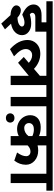

<svg xmlns="http://www.w3.org/2000/svg" viewBox="1036 -1742 838 2979"><g transform="rotate(90 1454.5 -253.0)"><path d="M126.4 -157.7Q181 -157.7 238.6 -105.7Q307.9 -108.2 342.5 -129.4Q377.1 -150.7 377.1 -175.4Q377.1 -193.6 361 -204Q344.8 -214.4 316 -214.4Q265.4 -214.4 196.7 -181H188.6Q106.7 -218.4 70.8 -261.1Q34.9 -303.8 34.9 -356.9Q34.9 -410 76.6 -444.6Q118.3 -479.3 201.7 -479.3H312.4V-554.1H-15.2V-651.7H574.3V-554.1H457V-382.7H229Q198.2 -382.7 181.2 -369.8Q164.3 -356.9 164.3 -335.4Q164.3 -314 191.1 -296.8Q254.8 -318.5 332.9 -318.5Q411 -318.5 461.1 -278.1Q511.1 -237.6 511.1 -176.4Q511.1 -115.3 465.1 -68.5Q419.1 -21.7 333.2 -5.6L421.1 88.5L331.6 146.1L200.2 2.5Q124.4 -1.5 86.7 -28.6Q49 -55.6 49 -85.9Q49 -116.3 71 -137Q93 -157.7 126.4 -157.7Z M585.9 -261.9Q585.9 -346.3 644.1 -403.2Q702.2 -460.1 797.3 -460.1Q929.2 -460.1 1034.4 -361.5L1141.1 -453V-554.1H530.8V-651.7H1403.9V-554.1H1285.6V0H1141.1V-281.1L939.3 -114.8L849.3 -203.2L940.3 -281.1Q884.7 -333.2 822 -333.2Q779.6 -333.2 753 -304.9Q726.5 -276.5 726.5 -235.3Q726.5 -194.1 751.5 -152.2Q776.5 -110.2 839.7 -52.1L728.5 10.6Q585.9 -117.3 585.9 -261.9Z M1469.7 0V-554.1H1373.6V-651.7H1733.1V-554.1H1614.3V0Z M1796.5 73.8Q1762.4 73.8 1743.2 54.1Q1724 34.4 1724 7.3Q1724 -19.7 1742.9 -39.2Q1761.9 -58.6 1796.3 -58.6Q1830.6 -58.6 1849.1 -39.2Q1867.5 -19.7 1867.5 7.1Q1867.5 33.9 1849.1 53.8Q1830.6 73.8 1796.5 73.8ZM2221.4 0H2076.8V-126.4Q2027.8 -99.6 1967.1 -99.6Q1906.5 -99.6 1856.9 -128.2Q1807.4 -156.7 1780.1 -203.5Q1752.8 -250.3 1752.8 -303.8Q1752.8 -373.6 1798.3 -418.6Q1820.5 -440.3 1855.9 -453Q1891.3 -465.6 1936.3 -466.1Q2012.6 -467.6 2076.8 -439.8V-554.1H1702.7V-651.7H2595V-554.1H2221.4V-417.6Q2257.3 -427.2 2299.8 -427.2Q2396.4 -427.2 2459 -372.1Q2521.7 -317 2521.7 -235.6Q2521.7 -139.5 2457.5 -56.1L2331.6 -99.6Q2388.8 -177.5 2388.8 -240.6Q2388.8 -270 2369.3 -288.7Q2349.8 -307.4 2317 -307.4Q2264.4 -307.4 2221.4 -262.4ZM2076.8 -276V-337.2Q2026.3 -360 1975 -360Q1923.7 -360 1899.4 -338.5Q1875.1 -317 1875.1 -284.4Q1875.1 -251.8 1896.9 -231Q1918.6 -210.3 1952.7 -210.3Q1986.9 -210.3 2019.2 -227Q2051.6 -243.7 2076.8 -276Z M2660.8 0V-554.1H2564.7V-651.7H2924.2V-554.1H2805.4V0Z"/></g></svg>

Font: Khula
Style: Bold
Weight: 700
Designer: Erin McLaughlin, Steve Matteson
Version: Version 1.000;PS 1.0;hotconv 1.0.72;makeotf.lib2.5.5900; ttf